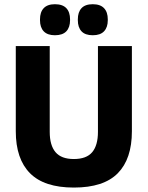

<svg xmlns="http://www.w3.org/2000/svg" viewBox="-20 -852 683 888"><path d="M321.5 15.5Q184.5 15.5 118.8 -50.8Q53 -117 53 -245V-639H210V-242Q210 -180 236.8 -148.2Q263.5 -116.5 321.5 -116.5Q380 -116.5 406.5 -148.2Q433 -180 433 -242V-639H590V-245Q590 -117 524.8 -50.8Q459.5 15.5 321.5 15.5ZM234 -689Q199.5 -689 182.2 -707.2Q165 -725.5 165 -758.5V-762.5Q165 -796 182.2 -814.2Q199.5 -832.5 234 -832.5Q269.5 -832.5 286.8 -814.2Q304 -796 304 -762.5V-758.5Q304 -725.5 286.8 -707.2Q269.5 -689 234 -689ZM409 -689Q374 -689 357 -707.2Q340 -725.5 340 -758.5V-762.5Q340 -796 357 -814.2Q374 -832.5 409 -832.5Q444 -832.5 461.2 -814.2Q478.5 -796 478.5 -762.5V-758.5Q478.5 -725.5 461.2 -707.2Q444 -689 409 -689Z"/></svg>

Font: Anek Malayalam
Style: Bold
Weight: 700
Version: Version 1.003